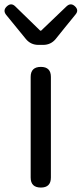

<svg xmlns="http://www.w3.org/2000/svg" viewBox="-46 -844 367 864"><path d="M138 0Q92 0 92 -45V-498Q92 -543 138 -543Q183 -543 183 -498V-271V-45Q183 0 138 0ZM127 -642Q92 -642 70 -669L-19 -778Q-34 -798 -15 -815.5Q4 -833 22 -816L135 -706H139L254 -816Q273 -833 291.5 -815.5Q310 -798 294 -779L246 -720L205 -669Q183 -642 148 -642Z"/></svg>

Font: GenSenRounded TW R
Style: Regular
Weight: 400
Version: Version 1.501;PS 1;hotconv 16.6.51;makeotf.lib2.5.65220